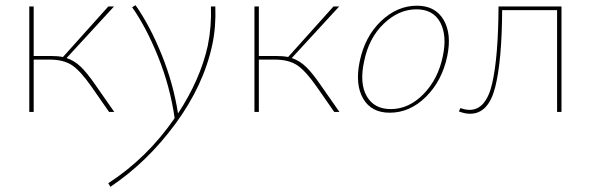

<svg xmlns="http://www.w3.org/2000/svg" viewBox="-20 -432 2280 741"><path d="M347 -106 421 0H401L332 -99Q290 -159 257.5 -180.5Q225 -202 171 -202H110V0H93V-407H110V-216H174Q203 -216 223 -212L398 -407H420L237 -208Q267 -198 291.5 -174.5Q316 -151 347 -106Z M811 -407Q814 -327 799 -258Q765 -101 656.5 46.5Q548 194 406 289L398 275Q548 178 654 24Q637 -96 591 -211Q545 -326 490 -404L503 -412Q558 -334 603.5 -222Q649 -110 667 6Q753 -125 782 -256Q797 -331 794 -407Z M1216 -106 1290 0H1270L1201 -99Q1159 -159 1126.5 -180.5Q1094 -202 1040 -202H979V0H962V-407H979V-216H1043Q1072 -216 1092 -212L1267 -407H1289L1106 -208Q1136 -198 1160.5 -174.5Q1185 -151 1216 -106Z M1484 3Q1413 3 1381.5 -51.5Q1350 -106 1368 -194Q1388 -291 1450.5 -350.5Q1513 -410 1589 -410Q1660 -410 1692 -355.5Q1724 -301 1706 -215Q1686 -120 1624 -58.5Q1562 3 1484 3ZM1488 -11Q1558 -11 1614.5 -69Q1671 -127 1689 -215Q1706 -295 1679 -345.5Q1652 -396 1587 -396Q1519 -396 1461 -340.5Q1403 -285 1385 -194Q1367 -110 1395.5 -60.5Q1424 -11 1488 -11Z M2147 -407V0H2130V-393H1918Q1917 -197 1891 -95Q1865 7 1794 7Q1774 7 1751 -2L1757 -15Q1776 -8 1792 -8Q1856 -8 1879.5 -110Q1903 -212 1904 -407Z"/></svg>

Font: EauTestText Thin
Style: Italic
Weight: 250
Italic angle: -12°
Designer: Christian Thalmann (Catharsis Fonts)
Version: Version 0.001;PS 000.001;hotconv 1.0.88;makeotf.lib2.5.64775